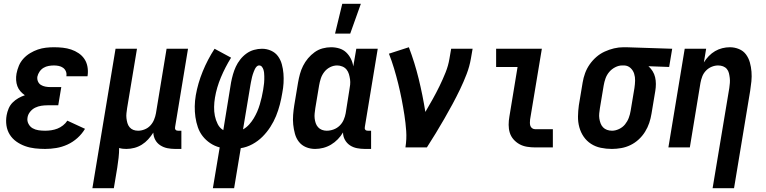

<svg xmlns="http://www.w3.org/2000/svg" viewBox="-20 -777 4040 1012"><path d="M218 8Q191 8 164 5Q137 2 112 -7Q87 -16 66 -31Q45 -46 31.5 -67.5Q18 -89 14 -115.5Q10 -142 15 -170Q18 -187 25.5 -205Q33 -223 46.5 -236.5Q60 -250 76.5 -259.5Q93 -269 111 -275Q98 -284 87.5 -296Q77 -308 71.5 -323Q66 -338 65 -355Q64 -372 67 -389Q71 -410 79.5 -430.5Q88 -451 103.5 -468Q119 -485 139 -497Q159 -509 179.5 -516Q200 -523 221.5 -525.5Q243 -528 264 -528Q288 -528 311 -525.5Q334 -523 355 -516Q376 -509 394.5 -496.5Q413 -484 425 -466Q437 -448 441 -425.5Q445 -403 442 -380L441 -375H330V-377Q332 -390 327 -401.5Q322 -413 312 -420Q302 -427 289.5 -429.5Q277 -432 264 -432Q251 -432 236.5 -429.5Q222 -427 209.5 -419.5Q197 -412 188.5 -399.5Q180 -387 177 -373Q175 -360 180 -348Q185 -336 195.5 -329.5Q206 -323 219 -320.5Q232 -318 246 -318H303L287 -222H230Q214 -222 197.5 -219.5Q181 -217 165.5 -209.5Q150 -202 138.5 -187.5Q127 -173 125 -157Q122 -140 130 -124.5Q138 -109 152 -101Q166 -93 183 -90.5Q200 -88 218 -88Q234 -88 250.5 -90.5Q267 -93 282.5 -99Q298 -105 312 -116Q326 -127 335 -141L428 -98Q412 -71 388 -49.5Q364 -28 335.5 -15Q307 -2 277 3Q247 8 218 8Z M467 215 589 -520H702L650 -207Q648 -193 646.5 -180Q645 -167 646.5 -154Q648 -141 651.5 -128.5Q655 -116 663 -106.5Q671 -97 682.5 -92.5Q694 -88 708 -88Q725 -88 742.5 -95Q760 -102 772.5 -115.5Q785 -129 792 -146Q799 -163 802 -180L858 -520H971L903 -108Q902 -104 902.5 -100Q903 -96 905.5 -93Q908 -90 911.5 -89Q915 -88 919 -88H936V8H903Q882 8 862 4Q842 0 825 -11Q808 -22 798.5 -39.5Q789 -57 788 -78Q776 -59 761 -42.5Q746 -26 727.5 -14.5Q709 -3 688 2.5Q667 8 646 8Q636 8 627 7Q618 6 608 3Q608 29 605 55Q602 81 598 107L580 215Z M1102 215 1138 0Q1111 -7 1088 -22.5Q1065 -38 1048.5 -59Q1032 -80 1023 -106Q1014 -132 1010 -160Q1006 -188 1006.5 -217Q1007 -246 1012 -275Q1023 -338 1048.5 -400.5Q1074 -463 1111 -520L1198 -473Q1167 -423 1144.5 -369.5Q1122 -316 1113 -262Q1109 -238 1108.5 -213.5Q1108 -189 1112.5 -166.5Q1117 -144 1127.5 -123Q1138 -102 1157 -91L1198 -343Q1202 -364 1208 -385Q1214 -406 1223 -425.5Q1232 -445 1246 -463Q1260 -481 1278.5 -494.5Q1297 -508 1318.5 -514Q1340 -520 1361 -520Q1386 -520 1408.5 -510Q1431 -500 1445 -481Q1459 -462 1465.5 -438Q1472 -414 1474 -389.5Q1476 -365 1474.5 -339Q1473 -313 1468 -288Q1463 -257 1455 -226Q1447 -195 1435 -165.5Q1423 -136 1405 -108Q1387 -80 1363.5 -56.5Q1340 -33 1310.5 -17Q1281 -1 1249 4L1214 215ZM1261 -95Q1279 -105 1293 -120.5Q1307 -136 1317.5 -153.5Q1328 -171 1336 -189.5Q1344 -208 1349.5 -227Q1355 -246 1359.5 -265Q1364 -284 1367 -303Q1368 -312 1369.5 -321Q1371 -330 1372 -339.5Q1373 -349 1373 -358Q1373 -367 1373 -375.5Q1373 -384 1372 -393Q1371 -402 1368.5 -410Q1366 -418 1360.5 -425Q1355 -432 1346 -432Q1338 -432 1332.5 -426Q1327 -420 1323.5 -413Q1320 -406 1317.5 -399Q1315 -392 1312.5 -385Q1310 -378 1308.5 -371Q1307 -364 1305.5 -357Q1304 -350 1302.5 -343Q1301 -336 1300 -329Z M1746 -600 1784 -757H1882L1826 -600ZM1641 8Q1615 8 1592.5 -1.5Q1570 -11 1555.5 -29.5Q1541 -48 1534.5 -72Q1528 -96 1525.5 -120.5Q1523 -145 1525 -171Q1527 -197 1531 -222L1551 -342Q1555 -365 1561 -387Q1567 -409 1577.5 -430Q1588 -451 1603.5 -469.5Q1619 -488 1638.5 -502Q1658 -516 1680.5 -522Q1703 -528 1725 -528Q1748 -528 1769 -521.5Q1790 -515 1805 -500.5Q1820 -486 1829.5 -467Q1839 -448 1842 -427L1858 -520H1971L1903 -108Q1902 -104 1902.5 -100Q1903 -96 1905.5 -93Q1908 -90 1911.5 -89Q1915 -88 1919 -88H1936V8H1903Q1882 8 1861.5 4Q1841 0 1824.5 -11Q1808 -22 1798 -40Q1788 -58 1788 -79Q1777 -60 1760.5 -43Q1744 -26 1724.5 -14.5Q1705 -3 1683.5 2.5Q1662 8 1641 8ZM1702 -88Q1720 -88 1738 -94.5Q1756 -101 1770 -114.5Q1784 -128 1791.5 -145.5Q1799 -163 1802 -180L1821 -300Q1824 -315 1825.5 -330Q1827 -345 1825 -359Q1823 -373 1819 -386.5Q1815 -400 1806.5 -410.5Q1798 -421 1784.5 -426.5Q1771 -432 1757 -432Q1738 -432 1720 -423Q1702 -414 1689.5 -398Q1677 -382 1671 -363.5Q1665 -345 1662 -327L1642 -207Q1640 -193 1638.5 -179.5Q1637 -166 1638.5 -153Q1640 -140 1644 -128Q1648 -116 1656.5 -106.5Q1665 -97 1677 -92.5Q1689 -88 1702 -88Z M2117 0Q2124 -44 2121 -86.5Q2118 -129 2111.5 -171Q2105 -213 2097 -254Q2089 -295 2079 -335.5Q2069 -376 2057 -416Q2045 -456 2030 -494L2135 -528Q2166 -447 2187 -361Q2208 -275 2222 -187Q2242 -221 2261 -255Q2280 -289 2297 -324Q2314 -359 2328.5 -395Q2343 -431 2349 -468L2358 -520H2471L2462 -468Q2455 -427 2439.5 -386.5Q2424 -346 2405 -306.5Q2386 -267 2365 -228Q2344 -189 2322 -151Q2300 -113 2277 -75Q2254 -37 2230 0Z M2800 0Q2779 0 2757.5 -3.5Q2736 -7 2718 -17Q2700 -27 2686.5 -42.5Q2673 -58 2667 -77.5Q2661 -97 2661 -119Q2661 -141 2665 -163L2708 -424H2595V-520H2836L2774 -147Q2773 -138 2773 -129.5Q2773 -121 2775.5 -113.5Q2778 -106 2785 -101Q2792 -96 2801 -96H2894V0Z M3205 8Q3175 8 3146.5 2Q3118 -4 3095 -19Q3072 -34 3056.5 -56.5Q3041 -79 3033.5 -106.5Q3026 -134 3026.5 -163.5Q3027 -193 3031 -222L3051 -342Q3055 -367 3064 -391.5Q3073 -416 3088 -437.5Q3103 -459 3123 -476.5Q3143 -494 3167 -505Q3191 -516 3216 -522Q3241 -528 3266 -528H3281L3523 -520L3507 -424L3398 -428Q3411 -416 3420 -401.5Q3429 -387 3433 -370Q3437 -353 3437 -334.5Q3437 -316 3434 -298L3414 -178Q3410 -153 3402 -129Q3394 -105 3380 -82.5Q3366 -60 3346.5 -42Q3327 -24 3303.5 -12.5Q3280 -1 3254.5 3.5Q3229 8 3205 8ZM3206 -88Q3224 -88 3243 -97Q3262 -106 3274.5 -121.5Q3287 -137 3294 -155.5Q3301 -174 3304 -193L3324 -313Q3327 -333 3327.5 -352Q3328 -371 3322.5 -388.5Q3317 -406 3303.5 -418.5Q3290 -431 3271 -432H3259Q3241 -432 3222.5 -422.5Q3204 -413 3191 -397.5Q3178 -382 3171.5 -363.5Q3165 -345 3162 -327L3142 -207Q3140 -193 3138.5 -179.5Q3137 -166 3139 -152.5Q3141 -139 3145.5 -127Q3150 -115 3158.5 -106Q3167 -97 3179.5 -92.5Q3192 -88 3206 -88Z M3736 215 3824 -313Q3826 -327 3827 -340Q3828 -353 3826.5 -366Q3825 -379 3822 -391.5Q3819 -404 3811 -413.5Q3803 -423 3791 -427.5Q3779 -432 3765 -432Q3748 -432 3731 -425Q3714 -418 3701 -404.5Q3688 -391 3681.5 -374Q3675 -357 3672 -340L3616 0H3503L3589 -520H3702L3690 -448Q3701 -466 3716 -481.5Q3731 -497 3749 -507.5Q3767 -518 3787 -523Q3807 -528 3827 -528Q3852 -528 3875 -518.5Q3898 -509 3912 -490Q3926 -471 3932.5 -447.5Q3939 -424 3941 -399Q3943 -374 3940.5 -348.5Q3938 -323 3934 -298L3849 215Z"/></svg>

Font: Iosevka SS18
Style: Bold Italic
Weight: 700
Italic angle: -9°
Monospace: yes
Designer: Belleve Invis
Foundry: Belleve Invis
Version: Version 25.1.1; ttfautohint (v1.8.4)